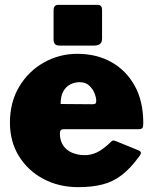

<svg xmlns="http://www.w3.org/2000/svg" viewBox="-20 -762 630 792"><path d="M227 -212Q227 -182 240.5 -162Q254 -142 277.5 -132Q301 -122 330 -122Q356 -122 381 -134Q406 -146 439 -178Q443 -182 446.5 -182.5Q450 -183 460 -179L551 -142Q569 -135 555 -118Q519 -68 482.5 -40Q446 -12 402.5 -1Q359 10 303 10Q223 10 159 -24Q95 -58 58 -118Q21 -178 21 -256Q21 -341 59.5 -405Q98 -469 161.5 -504.5Q225 -540 299 -540Q378 -540 439 -506Q500 -472 535.5 -408.5Q571 -345 571 -254Q571 -241 568.5 -235.5Q566 -230 553 -229H242Q235 -229 231 -225Q227 -221 227 -212ZM360 -332Q370 -332 373.5 -334.5Q377 -337 377 -346Q377 -359 370 -377Q363 -395 348 -409Q333 -423 308 -423Q288 -423 269.5 -413.5Q251 -404 240.5 -384Q230 -364 230 -333ZM401 -721V-603Q401 -588 393 -581Q385 -574 368 -574H227Q212 -574 206.5 -580.5Q201 -587 201 -600V-719Q201 -742 220 -742H383Q401 -742 401 -721Z"/></svg>

Font: Libre Franklin Thin Black
Style: Regular
Weight: 900
Version: Version 3.000